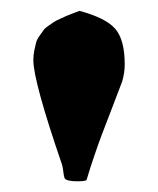

<svg xmlns="http://www.w3.org/2000/svg" viewBox="-20 -820 294 357"><path d="M95.2 -514.2Q96.7 -509.8 97.7 -501Q98.6 -492.2 100.1 -488.8Q103 -482.9 124 -482.9Q140.1 -482.9 141.1 -485.8Q147.9 -508.8 155.8 -531.7Q163.6 -554.7 169.7 -570.6Q175.8 -586.4 187.3 -616.5Q198.7 -646.5 207 -668Q211.9 -684.1 211.9 -700.2Q211.9 -746.1 194.3 -766.4Q176.8 -786.6 127.9 -799.8Q126.5 -799.3 116.2 -795.4Q106 -791.5 103.8 -790.5Q101.6 -789.6 92.5 -785.4Q83.5 -781.2 80.6 -779.3Q77.6 -777.3 70.6 -772.5Q63.5 -767.6 60.8 -763.7Q58.1 -759.8 53.5 -753.4Q48.8 -747.1 47.1 -740.7Q45.4 -734.4 43.7 -725.8Q42 -717.3 42 -708Q42 -669.4 95.2 -514.2Z"/></svg>

Font: Sonetni venez
Style: Regular
Weight: 400
Designer: Alja Herlah
Foundry: Type Salon
Version: Version 1.000;hotconv 1.0.109;makeotfexe 2.5.65596